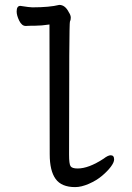

<svg xmlns="http://www.w3.org/2000/svg" viewBox="-20 -740 540 784"><path d="M287 24Q231 24 207 -9.5Q183 -43 183 -110L182 -640Q149 -635 123.5 -635Q98 -635 85 -634Q69 -634 58.5 -655.5Q48 -677 48 -693Q48 -716 63 -716Q101 -710 112 -710Q182 -710 222 -720Q246 -720 261 -690Q269 -678 269 -668Q269 -658 265.5 -651.5Q262 -645 262 -108Q262 -71 268 -61.5Q274 -52 297 -52Q342 -52 403 -92Q421 -106 432 -106Q446 -106 446 -89Q446 -77 432.5 -59Q419 -41 396.5 -22Q374 -3 343 10.5Q312 24 287 24Z"/></svg>

Font: LXGW WenKai Mono TC
Style: Bold
Weight: 700
Designer: LXGW / Fontworks Inc.
Foundry: LXGW / Fontworks Inc.
Version: Version 1.330